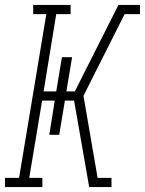

<svg xmlns="http://www.w3.org/2000/svg" viewBox="-22 -755 585 775"><path d="M-2 0V-37H55L165 -698H112V-735H263V-698H205L154 -386H205L228 -524H269L246 -386H280L456 -735H543V-698H481L344 -426L315 -368L372 -37H428V0H338L277 -349H240L217 -211H177L199 -349H148L96 -37H149V0Z"/></svg>

Font: Iosevka Curly Slab XLtObl
Style: Regular
Weight: 200
Italic angle: -9°
Monospace: yes
Designer: Belleve Invis
Foundry: Belleve Invis
Version: Version 11.1.0; ttfautohint (v1.8.3)